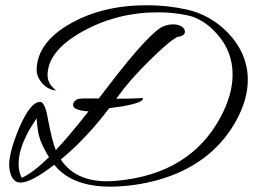

<svg xmlns="http://www.w3.org/2000/svg" viewBox="-20 -654 966 733"><path d="M525 -280C502 -278 467 -277 424 -277L432 -288C460 -327 499 -372 549 -421C597 -469 633 -500 657 -513C676 -515 686 -522 686 -533C686 -548 668 -561 641 -561C630 -561 618 -559 605 -554C571 -541 499 -464 390 -321L357 -278C343 -279 330 -278 320 -278H294C288 -277 285 -277 284 -277C275 -277 259 -268 259 -253C259 -243 270 -236 291 -232C301 -230 310 -229 318 -229C266 -163 224 -113 193 -81C183 -105 173 -146 162 -205C155 -245 145 -265 133 -265C108 -265 81 -231 52 -163C27 -102 15 -56 15 -25C15 -9 18 6 24 19C32 35 43 43 58 43C86 43 129 20 187 -25C236 36 316 63 427 58C510 54 586 37 655 8C756 -35 832 -103 882 -194C911 -247 926 -298 926 -349C926 -417 900 -477 849 -530C804 -576 751 -605 691 -618C641 -629 591 -634 540 -634C427 -634 329 -610 247 -563C165 -516 123 -459 120 -392C119 -371 127 -352 142 -335C156 -320 171 -312 188 -309H194C192 -310 186 -315 177 -325C165 -339 160 -356 162 -377C167 -436 213 -489 299 -536C385 -583 480 -607 583 -607C623 -607 661 -603 698 -595C737 -586 774 -563 807 -526C848 -481 868 -429 868 -369C868 -317 852 -262 821 -205C744 -62 612 19 427 36C414 37 401 38 388 38C307 38 249 10 212 -45L218 -50C277 -99 338 -163 397 -241L447 -248C504 -258 530 -269 525 -280ZM167 -54C126 -14 92 12 63 25C55 10 51 -8 51 -29C51 -78 74 -136 120 -202C122 -173 125 -150 129 -135C135 -112 148 -85 167 -54ZM196 -310C196 -309 195 -308 194 -309C195 -309 195 -309 196 -310Z"/></svg>

Font: AlexBrush
Style: Regular
Weight: 400
Designer: Robert E. Leuschke
Foundry: Robert E. Leuschke
Version: Version 1.001